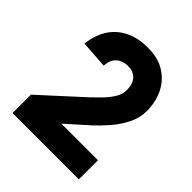

<svg xmlns="http://www.w3.org/2000/svg" viewBox="-196 -835 960 960"><g transform="rotate(45 283.5 -355.0)"><path d="M203 -490 58 -500Q64 -561 92.5 -608.5Q121 -656 172.5 -683Q224 -710 297 -710Q371 -710 420 -678Q469 -646 493 -594.5Q517 -543 517 -482Q517 -433 494 -387.5Q471 -342 437.5 -303.5Q404 -265 371 -235L259 -135H518V0H49V-130L268 -330Q289 -350 313 -374.5Q337 -399 354.5 -427Q372 -455 372 -485Q372 -531 349.5 -553Q327 -575 291 -575Q256 -575 232 -555.5Q208 -536 203 -490Z"/></g></svg>

Font: Haskoy ExtraBold
Style: Regular
Weight: 800
Designer: Ertekin Erdin
Foundry: Ertekin Erdin
Version: Version 2.000; ttfautohint (v1.8.4.7-5d5b)